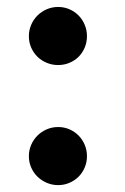

<svg xmlns="http://www.w3.org/2000/svg" viewBox="-20 -520 358 552"><path d="M230 -416Q230 -398.4 223.6 -383.3Q217.3 -368.2 206.1 -356.9Q194.8 -345.7 179.7 -339.4Q164.6 -333 147 -333Q129.9 -333 114.5 -339.4Q99.1 -345.7 87.6 -356.9Q76.2 -368.2 69.6 -383.3Q63 -398.4 63 -416Q63 -433.1 69.6 -448.5Q76.2 -463.9 87.6 -475.3Q99.1 -486.8 114.5 -493.4Q129.9 -500 147 -500Q164.6 -500 179.7 -493.4Q194.8 -486.8 206.1 -475.3Q217.3 -463.9 223.6 -448.5Q230 -433.1 230 -416ZM230 -70.8Q230 -53.7 223.6 -38.6Q217.3 -23.4 206.1 -12.2Q194.8 -1 179.7 5.6Q164.6 12.2 147 12.2Q129.9 12.2 114.5 5.6Q99.1 -1 87.6 -12.2Q76.2 -23.4 69.6 -38.6Q63 -53.7 63 -70.8Q63 -88.4 69.6 -103.5Q76.2 -118.7 87.6 -130.1Q99.1 -141.6 114.5 -148.2Q129.9 -154.8 147 -154.8Q164.6 -154.8 179.7 -148.2Q194.8 -141.6 206.1 -130.1Q217.3 -118.7 223.6 -103.5Q230 -88.4 230 -70.8Z"/></svg>

Font: Charis SIL Cyr
Style: Bold
Weight: 700
Foundry: SIL International
Version: Version 5.000